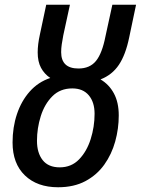

<svg xmlns="http://www.w3.org/2000/svg" viewBox="-20 -780 594 810"><path d="M225 10Q137 10 85 -40Q33 -90 33 -179Q33 -243 51.5 -298.5Q70 -354 105.5 -394Q141 -434 192 -451Q167 -468 153 -494Q139 -520 139 -559Q139 -592 148 -633L175 -760H275L247 -631Q243 -610 240.5 -593Q238 -576 238 -560Q238 -491 311 -491Q359 -491 385 -523Q411 -555 425 -627L454 -760H554L525 -622Q510 -549 481.5 -506.5Q453 -464 404 -445Q440 -424 460.5 -386Q481 -348 481 -293Q481 -237 466 -183Q451 -129 420 -85.5Q389 -42 340.5 -16Q292 10 225 10ZM232 -74Q281 -74 313.5 -107.5Q346 -141 362.5 -193Q379 -245 379 -300Q379 -349 354.5 -378Q330 -407 285 -407Q234 -407 201 -374Q168 -341 152 -290Q136 -239 136 -186Q136 -135 160 -104.5Q184 -74 232 -74Z"/></svg>

Font: Noto Sans SemiCondensed Medium
Style: Italic
Weight: 500
Width: 4
Italic angle: -12°
Designer: Monotype Design Team
Foundry: Monotype Imaging Inc.
Version: Version 2.013; ttfautohint (v1.8.4.7-5d5b)